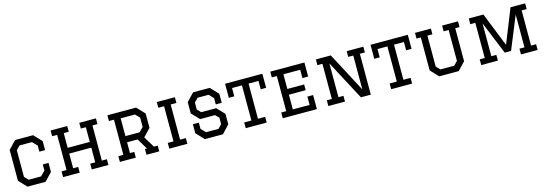

<svg xmlns="http://www.w3.org/2000/svg" viewBox="17 -1618 7343 2586"><g transform="rotate(-15 3688.5 -325.0)"><path d="M460 -236H540V-110L436 0H184L80 -110V-540L184 -650H436L540 -540V-414H460V-499L397 -564H224L172 -511V-139L223 -86H396L460 -151Z M680 -650H912V-570H842V-365H1150V-570H1080V-650H1312V-570H1242V-80H1312V0H1080V-80H1150V-285H842V-80H912V0H680V-80H750V-570H680Z M1472 -650H1872L1976 -540V-340L1875 -234L1968 -80H2021V0H1843V-80H1871L1781 -230H1634V-80H1694V0H1472V-80H1542V-570H1472ZM1634 -564V-316H1832L1890 -375V-505L1833 -564Z M2161 -80H2241V-570H2161V-650H2413V-570H2333V-80H2413V0H2161Z M3003 -414H2920V-502L2860 -564H2707L2655 -511V-413L2704 -363H2912L3013 -257V-110L2909 0H2657L2553 -110V-236H2636V-148L2697 -86H2870L2921 -139V-228L2873 -277H2665L2563 -384V-540L2667 -650H2899L3003 -540Z M3519 0H3227V-80H3327V-570H3189V-454H3113V-650H3633V-454H3557V-570H3419V-80H3519Z M3743 -650H4219V-454H4139V-570H3905V-365H4139V-285H3905V-80H4139V-196H4219V0H3743V-80H3813V-570H3743Z M4541 -80H4611V0H4379V-80H4449V-570H4379V-650H4587L4879 -98V-570H4809V-650H5041V-570H4971V0H4833L4541 -551Z M5547 0H5255V-80H5355V-570H5217V-454H5141V-650H5661V-454H5585V-570H5447V-80H5547Z M6139 -650H6361V-570H6301V-110L6197 0H5925L5821 -110V-570H5761V-650H5983V-570H5913V-139L5964 -86H6157L6209 -139V-570H6139Z M6673 -80H6743V0H6511V-80H6581V-570H6511V-650H6715L6904 -177L7093 -650H7297V-570H7227V-80H7297V0H7065V-80H7135V-537L6948 -80H6860L6673 -537Z"/></g></svg>

Font: Graduate
Style: Regular
Weight: 400
Version: Version 1.001